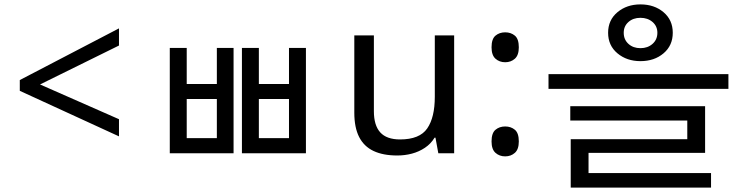

<svg xmlns="http://www.w3.org/2000/svg" viewBox="-20 -697 3384 873"><path d="M70 -284V-333L521 -568V-490L162 -313L521 -155V-77Z M752 -479H829V-315H966V-479H1042V0H752ZM829 -247V-69H966V-247ZM1080 -479H1157V-315H1294V-479H1371V0H1080ZM1157 -247V-69H1294V-247Z M2045 -536V0H1973L1960 -71H1956Q1939 -43 1912 -25Q1885 -7 1853 1.5Q1821 10 1786 10Q1722 10 1678.5 -10.5Q1635 -31 1613 -74Q1591 -117 1591 -185V-536H1680V-191Q1680 -127 1709 -95Q1738 -63 1799 -63Q1888 -63 1922.5 -113Q1957 -163 1957 -257V-536Z M2277 -414Q2251 -414 2233 -430Q2215 -446 2215 -482Q2215 -520 2233 -535Q2251 -550 2277 -550Q2303 -550 2321 -535Q2339 -520 2339 -482Q2339 -446 2321 -430Q2303 -414 2277 -414ZM2277 14Q2251 14 2233 -2Q2215 -18 2215 -54Q2215 -92 2233 -107Q2251 -122 2277 -122Q2303 -122 2321 -107Q2339 -92 2339 -54Q2339 -18 2321 -2Q2303 14 2277 14Z M2892 -677Q2955 -677 2997 -641.5Q3039 -606 3039 -548Q3039 -490 2997 -454.5Q2955 -419 2892 -419Q2830 -419 2787.5 -454.5Q2745 -490 2745 -548Q2745 -606 2787.5 -641.5Q2830 -677 2892 -677ZM2892 -616Q2859 -616 2837.5 -597Q2816 -578 2816 -548Q2816 -517 2837.5 -497.5Q2859 -478 2892 -478Q2925 -478 2947 -497.5Q2969 -517 2969 -548Q2969 -578 2947 -597Q2925 -616 2892 -616ZM2474 -360H3292V-293H2474ZM2573 -214H3186V-2H2656V112H2575V-64H3105V-149H2573ZM2575 90H3213V156H2575Z"/></svg>

Font: hexkorean15
Style: Book
Weight: 400
Designer: Jelle Bosma - Monotype Design Team
Foundry: Monotype Imaging Inc.
Version: Version 2.003